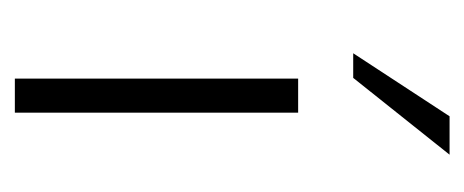

<svg xmlns="http://www.w3.org/2000/svg" viewBox="-208 -432 640 265"><g transform="rotate(90 112.5 -300.0)"><path d="M89 -391H136V0H89ZM194 -600 88 -467H54L141 -600Z"/></g></svg>

Font: Synthetic Light
Style: Regular
Weight: 300
Designer: Santiago Orozco
Foundry: Typemade
Version: Version 2.000; ttfautohint (v1.8.4.7-5d5b)